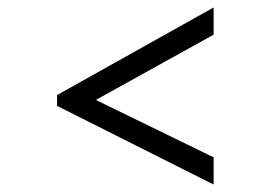

<svg xmlns="http://www.w3.org/2000/svg" viewBox="-20 -557 724 515"><path d="M553 -62 133 -273V-302L553 -537V-464L239 -290V-288L553 -135Z"/></svg>

Font: A_ThatdaokhamC
Style: Regular
Weight: 400
Designer: Rangsiwut Chaisin
Foundry: Rangsiwut Chaisin
Version: Version 1.000